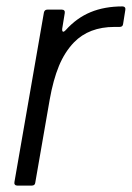

<svg xmlns="http://www.w3.org/2000/svg" viewBox="-20 -579 411 599"><path d="M34 0Q29 0 26.5 -3Q24 -6 25 -11L117 -540Q119 -549 128 -549H173Q178 -549 180.5 -546Q183 -543 182 -538L174 -489V-486Q174 -480 178 -480Q180 -480 185 -485Q219 -523 262.5 -541Q306 -559 362 -559Q367 -559 369.5 -556Q372 -553 371 -548L364 -504Q363 -495 353 -495H337Q258 -495 211 -447Q182 -417 164 -373.5Q146 -330 135 -268L90 -9Q89 0 79 0Z"/></svg>

Font: Open Sauce Two Light Italic
Style: Regular
Weight: 300
Italic angle: -10°
Designer: Alfredo Marco Pradil
Foundry: Creative Sauce Fz LLC
Version: Version 1.477